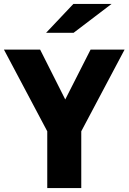

<svg xmlns="http://www.w3.org/2000/svg" viewBox="-25 -951 650 971"><path d="M214 0V-287L-5 -700H178L305 -448L433 -700H605L386 -287V0ZM208 -785 346 -931H539L347 -785Z"/></svg>

Font: Red Hat Mono
Style: Regular
Weight: 300
Monospace: yes
Designer: Pentagram, MCKL
Foundry: Pentagram, MCKL
Version: Version 1.023